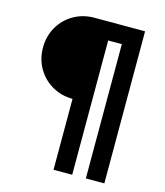

<svg xmlns="http://www.w3.org/2000/svg" viewBox="-123 -791 886 1033"><g transform="rotate(15 320.0 -274.5)"><path d="M48 -472Q48 -536 78 -587.5Q108 -639 159.5 -668.5Q211 -698 273 -698H556V149H453V-599H377V149H273V-246Q211 -246 159.5 -275.5Q108 -305 78 -356.5Q48 -408 48 -472Z"/></g></svg>

Font: Writer SemiBold
Style: Regular
Weight: 600
Monospace: yes
Designer: Mike Abbink, Paul van der Laan, Pieter van Rosmalen
Foundry: Bold Monday
Version: Version 2.001 2020